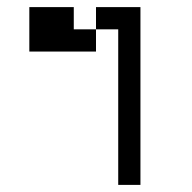

<svg xmlns="http://www.w3.org/2000/svg" viewBox="-20 -520 540 540"><path d="M187.5 -437.5H250V-375H62.5V-500H187.5ZM250 -500H375V0H312.5V-437.5H250Z"/></svg>

Font: ChillBitmapSE 16px
Style: Regular
Weight: 400
Designer: Designed by Warren2060
Foundry: ChillType
Version: Version 1.000